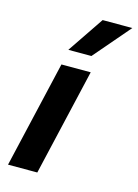

<svg xmlns="http://www.w3.org/2000/svg" viewBox="-114 -805 623 868"><g transform="rotate(15 197.5 -371.0)"><path d="M265 -500 149 0H12L128 -500ZM256 -742H395L249 -572H141Z"/></g></svg>

Font: Work Sans SemiBold
Style: Italic
Weight: 600
Italic angle: -13°
Designer: Wei Huang
Foundry: Wei Huang
Version: Version 2.012; ttfautohint (v1.8.3)